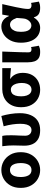

<svg xmlns="http://www.w3.org/2000/svg" viewBox="1128 -1746 632 2929"><g transform="rotate(-90 1444.5 -282.0)"><path d="M315 14Q243 14 181 -21Q119 -56 80.5 -122.5Q42 -189 42 -282Q42 -376 80.5 -442Q119 -508 181 -543Q243 -578 315 -578Q387 -578 448.5 -543Q510 -508 548.5 -442Q587 -376 587 -282Q587 -189 548.5 -122.5Q510 -56 448.5 -21Q387 14 315 14ZM315 -118Q369 -118 395 -162.5Q421 -207 421 -282Q421 -332 409.5 -369Q398 -406 374.5 -426Q351 -446 315 -446Q279 -446 255 -426Q231 -406 219.5 -369Q208 -332 208 -282Q208 -207 234 -162.5Q260 -118 315 -118Z M923 14Q840 14 787.5 -16.5Q735 -47 710.5 -101Q686 -155 686 -226Q686 -268 688 -309.5Q690 -351 690 -392Q690 -426 687.5 -472Q685 -518 678 -564H835Q842 -535 843.5 -500Q845 -465 845 -425Q845 -402 843.5 -366Q842 -330 840 -290Q838 -250 838 -212Q838 -182 850 -160.5Q862 -139 881.5 -128.5Q901 -118 923 -118Q954 -118 975.5 -136Q997 -154 1008.5 -191.5Q1020 -229 1020 -288Q1020 -342 1011.5 -404.5Q1003 -467 982 -543L1139 -578Q1159 -510 1170.5 -438Q1182 -366 1182 -295Q1182 -199 1152 -129.5Q1122 -60 1065 -23Q1008 14 923 14Z M1539 14Q1466 14 1405.5 -19.5Q1345 -53 1309 -118Q1273 -183 1273 -276Q1273 -349 1295.5 -403.5Q1318 -458 1356.5 -493.5Q1395 -529 1444 -546.5Q1493 -564 1546 -564H1869V-431Q1823 -435 1787 -439Q1751 -443 1707 -444V-439Q1749 -414 1773 -364.5Q1797 -315 1797 -250Q1797 -168 1764 -109Q1731 -50 1672.5 -18Q1614 14 1539 14ZM1541 -118Q1572 -118 1595 -135.5Q1618 -153 1630.5 -186.5Q1643 -220 1643 -267Q1643 -313 1631.5 -350.5Q1620 -388 1597 -410.5Q1574 -433 1541 -433Q1510 -433 1487 -417Q1464 -401 1451.5 -366Q1439 -331 1439 -276Q1439 -226 1451.5 -190.5Q1464 -155 1487 -136.5Q1510 -118 1541 -118Z M2115 14Q2054 14 2020 -9Q1986 -32 1972 -74Q1958 -116 1958 -172V-564H2122Q2120 -498 2117 -424Q2114 -350 2112 -282.5Q2110 -215 2110 -166Q2110 -139 2121.5 -128.5Q2133 -118 2157 -118Q2164 -118 2173.5 -119.5Q2183 -121 2191 -125L2211 -5Q2193 3 2171.5 8.5Q2150 14 2115 14Z M2482 14Q2415 14 2364 -21Q2313 -56 2285 -122Q2257 -188 2257 -279Q2257 -373 2292 -440Q2327 -507 2384 -542.5Q2441 -578 2507 -578Q2539 -578 2568 -566.5Q2597 -555 2621.5 -530Q2646 -505 2663 -463H2668L2686 -564H2846Q2835 -515 2822.5 -460Q2810 -405 2798.5 -350.5Q2787 -296 2779.5 -249.5Q2772 -203 2772 -171Q2772 -141 2787.5 -129.5Q2803 -118 2827 -118Q2835 -118 2845 -119.5Q2855 -121 2864 -125L2884 -5Q2869 2 2845 8Q2821 14 2788 14Q2729 14 2694 -7.5Q2659 -29 2645 -81H2640Q2583 14 2482 14ZM2521 -120Q2547 -120 2570 -136.5Q2593 -153 2609 -182Q2625 -211 2627 -245L2635 -343Q2626 -369 2615 -388.5Q2604 -408 2591.5 -421Q2579 -434 2563.5 -440Q2548 -446 2530 -446Q2504 -446 2479 -428.5Q2454 -411 2438.5 -375Q2423 -339 2423 -281Q2423 -198 2449.5 -159Q2476 -120 2521 -120Z"/></g></svg>

Font: Noto Sans JP ExtraBold
Style: Regular
Weight: 800
Designer: Ryoko NISHIZUKA  (kana, bopomofo & ideographs); Paul D. Hunt (Latin, Greek & Cyrillic); Sandoll Communications , Soo-you
Foundry: Adobe
Version: Version 2.004-H2;hotconv 1.0.118;makeotfexe 2.5.65603